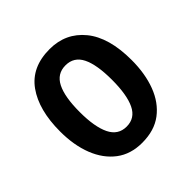

<svg xmlns="http://www.w3.org/2000/svg" viewBox="-152 -681 820 820"><g transform="rotate(-45 258.0 -271.5)"><path d="M474 -272Q474 -190 450 -126.5Q426 -63 378 -26.5Q330 10 256 10Q187 10 139.5 -26Q92 -62 67 -125.5Q42 -189 42 -272Q42 -402 96 -477.5Q150 -553 259 -553Q356 -553 415 -481Q474 -409 474 -272ZM160 -272Q160 -182 183.5 -134Q207 -86 258 -86Q309 -86 332 -133.5Q355 -181 355 -272Q355 -363 332 -409.5Q309 -456 258 -456Q207 -456 183.5 -409.5Q160 -363 160 -272Z"/></g></svg>

Font: Noto Sans Hebrew Condensed SemiBold
Style: Regular
Weight: 600
Width: 3
Designer: Monotype Design Team
Foundry: Monotype Imaging Inc.
Version: Version 2.004; ttfautohint (v1.8.4.7-5d5b)